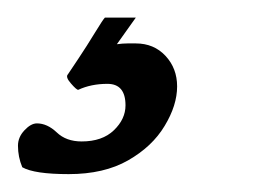

<svg xmlns="http://www.w3.org/2000/svg" viewBox="-80 -19 288 218"><path d="M39.1 1H74.2L52.7 31.2Q59.6 30.3 64.9 30.3Q70.3 30.3 74.2 30.3Q94.7 30.3 107.9 44.4Q121.1 58.6 121.1 79.1Q121.1 100.6 106.9 124Q92.8 147.5 65.4 163.1Q38.1 178.7 -2 178.7Q-41 178.7 -54.7 170.9Q-59.6 159.2 -59.6 146.5Q-59.6 136.7 -52.2 128.9Q-44.9 121.1 -38.1 121.1Q-26.4 121.1 -15.6 131.3Q-4.9 141.6 12.7 141.6Q36.1 141.6 49.3 128.9Q62.5 116.2 62.5 100.6Q62.5 76.2 42 76.2Q23.4 76.2 8.8 83Q6.8 83 0.5 75.7Q-5.9 68.4 -2.9 65.4Q-1 62.5 8.8 47.9Q18.6 33.2 27.8 18.1Q37.1 2.9 39.1 1Z"/></svg>

Font: Crimson Text
Style: Bold Italic
Weight: 700
Italic angle: -11°
Designer: Sebastian Kosch
Foundry: Sebastian Kosch
Version: Version 1.100; ttfautohint (v1.8.4)